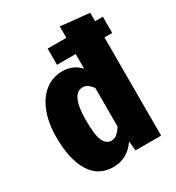

<svg xmlns="http://www.w3.org/2000/svg" viewBox="-185 -874 923 1006"><g transform="rotate(-30 276.5 -371.5)"><path d="M551 -692V-594H504V0H349L343 -57Q291 18 207 18Q117 18 70.5 -57Q24 -132 24 -268Q24 -352 49 -416.5Q74 -481 119 -516Q164 -551 223 -551Q289 -551 330 -505V-594H217V-692H330V-761L504 -743V-692ZM330 -156V-389Q316 -407 303 -416Q290 -425 274 -425Q203 -425 203 -267Q203 -174 219.5 -140.5Q236 -107 266 -107Q302 -107 330 -156Z"/></g></svg>

Font: Fira Sans Condensed ExtraBold
Style: Regular
Weight: 800
Width: 3
Designer: Carrois Corporate & Edenspiekermann AG
Foundry: Carrois Corporate GbR & Edenspiekermann AG
Version: Version 4.203